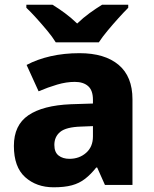

<svg xmlns="http://www.w3.org/2000/svg" viewBox="-20 -786 653 816"><path d="M318 -560Q425 -560 484 -510.5Q543 -461 543 -364V0H426L393 -74H389Q366 -45 341.5 -26Q317 -7 285.5 1.5Q254 10 208 10Q135 10 87 -33Q39 -76 39 -166Q39 -254 100.5 -296Q162 -338 281 -343L375 -346V-362Q375 -402 354.5 -420Q334 -438 298 -438Q262 -438 223 -426.5Q184 -415 144 -398L93 -510Q138 -534 195 -547Q252 -560 318 -560ZM324 -248Q261 -246 236 -225.5Q211 -205 211 -170Q211 -139 229 -125Q247 -111 275 -111Q317 -111 346 -136.5Q375 -162 375 -206V-250ZM217 -606Q203 -629 180.5 -656Q158 -683 134.5 -709Q111 -735 92 -753V-766H203Q229 -750 255.5 -730.5Q282 -711 308 -686Q334 -711 361 -730.5Q388 -750 414 -766H525V-753Q507 -735 483.5 -709Q460 -683 437.5 -656Q415 -629 400 -606Z"/></svg>

Font: Noto Sans Cham ExtraBold
Style: Regular
Weight: 800
Version: Version 2.002